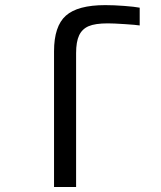

<svg xmlns="http://www.w3.org/2000/svg" viewBox="-20 -745 640 765"><path d="M283.2 0H195.3V-540.5Q195.3 -640.6 242.4 -682.6Q289.6 -724.6 399.4 -724.6Q434.6 -724.6 475.3 -721.4Q516.1 -718.3 536.6 -714.4V-643.6Q522 -646 477.3 -648.9Q432.6 -651.9 409.7 -651.9Q358.9 -651.9 333 -640.6Q307.1 -629.4 295.2 -604Q283.2 -578.6 283.2 -533.2Z"/></svg>

Font: Liberation Mono
Style: Regular
Weight: 400
Monospace: yes
Designer: Steve Matteson
Foundry: Ascender Corporation
Version: Version 2.1.5